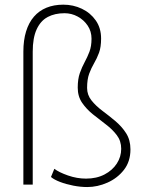

<svg xmlns="http://www.w3.org/2000/svg" viewBox="-20 -771 621 802"><path d="M116.7 -555.2V0H77.6V-555.2Q77.6 -603 88.9 -639.6Q100.1 -676.3 121.6 -701.2Q143.1 -726.1 174.1 -738.8Q205.1 -751.5 244.6 -751.5Q286.1 -751.5 322 -734.4Q357.9 -717.3 380.1 -685.5Q402.3 -653.8 402.3 -609.9Q402.3 -574.2 393.6 -550.5Q384.8 -526.9 373 -506.8Q361.3 -486.8 352.5 -463.1Q343.8 -439.5 343.8 -403.8Q343.8 -374.5 362.1 -351.6Q380.4 -328.6 407.5 -308.3Q434.6 -288.1 461.4 -265.6Q488.3 -243.2 506.6 -214.8Q524.9 -186.5 524.9 -147Q524.9 -96.2 497.6 -61.3Q470.2 -26.4 428.7 -8.1Q387.2 10.3 344.2 10.3Q316.4 10.3 286.1 4.4Q255.9 -1.5 231 -11Q206.1 -20.5 192.9 -31.7L207 -65.9Q226.1 -51.3 263.7 -38.1Q301.3 -24.9 339.4 -24.9Q383.3 -24.9 416.5 -42.2Q449.7 -59.6 468 -87.9Q486.3 -116.2 486.3 -149.4Q486.3 -182.1 468 -206.3Q449.7 -230.5 422.6 -251Q395.5 -271.5 368.4 -293.2Q341.3 -314.9 323 -341.6Q304.7 -368.2 304.7 -404.8Q304.7 -440.9 313.5 -465.8Q322.3 -490.7 333.5 -511.2Q344.7 -531.7 353.5 -554.7Q362.3 -577.6 362.3 -609.4Q362.3 -640.1 346.2 -664.1Q330.1 -688 304.4 -701.9Q278.8 -715.8 249.5 -715.8Q209 -715.8 179.2 -700Q149.4 -684.1 133.1 -648.4Q116.7 -612.8 116.7 -555.2Z"/></svg>

Font: Roboto ExtraLight
Style: Regular
Weight: 250
Designer: Christian Robertson
Foundry: Google
Version: Version 3.009; 2024